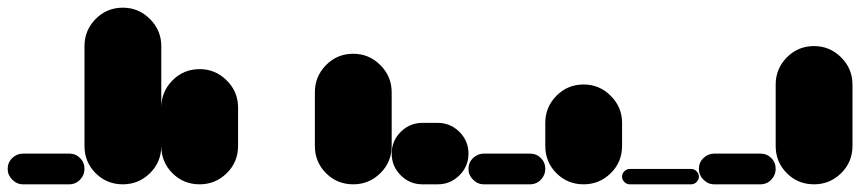

<svg xmlns="http://www.w3.org/2000/svg" viewBox="-20 -480 2240 500"><path d="M40 -80Q24 -80 12 -68.5Q0 -57 0 -40Q0 -24 12 -12Q24 0 40 0H160Q177 0 188.5 -12Q200 -24 200 -40Q200 -57 188.5 -68.5Q177 -80 160 -80Z M200 -100H400V-360H200ZM300 -200Q258 -200 229 -170.5Q200 -141 200 -100Q200 -58 229 -29Q258 0 300 0Q341 0 370.5 -29Q400 -58 400 -100Q400 -141 370.5 -170.5Q341 -200 300 -200ZM300 -460Q258 -460 229 -430.5Q200 -401 200 -360Q200 -318 229 -289Q258 -260 300 -260Q341 -260 370.5 -289Q400 -318 400 -360Q400 -401 370.5 -430.5Q341 -460 300 -460Z M400 -100H600V-200H400ZM500 -200Q458 -200 429 -170.5Q400 -141 400 -100Q400 -58 429 -29Q458 0 500 0Q541 0 570.5 -29Q600 -58 600 -100Q600 -141 570.5 -170.5Q541 -200 500 -200ZM500 -300Q458 -300 429 -270.5Q400 -241 400 -200Q400 -158 429 -129Q458 -100 500 -100Q541 -100 570.5 -129Q600 -158 600 -200Q600 -241 570.5 -270.5Q541 -300 500 -300Z M600 0Q600 0 600 0Q600 0 600 0Q600 0 600 0Q600 0 600 0H800Q800 0 800 0Q800 0 800 0Q800 0 800 0Q800 0 800 0Z M800 -100H1000V-240H800ZM900 -200Q858 -200 829 -170.5Q800 -141 800 -100Q800 -58 829 -29Q858 0 900 0Q941 0 970.5 -29Q1000 -58 1000 -100Q1000 -141 970.5 -170.5Q941 -200 900 -200ZM900 -340Q858 -340 829 -310.5Q800 -281 800 -240Q800 -198 829 -169Q858 -140 900 -140Q941 -140 970.5 -169Q1000 -198 1000 -240Q1000 -281 970.5 -310.5Q941 -340 900 -340Z M1080 -160Q1047 -160 1023.5 -136.5Q1000 -113 1000 -80Q1000 -47 1023.5 -23.5Q1047 0 1080 0H1120Q1153 0 1176.5 -23.5Q1200 -47 1200 -80Q1200 -113 1176.5 -136.5Q1153 -160 1120 -160Z M1240 -80Q1224 -80 1212 -68.5Q1200 -57 1200 -40Q1200 -24 1212 -12Q1224 0 1240 0H1360Q1377 0 1388.5 -12Q1400 -24 1400 -40Q1400 -57 1388.5 -68.5Q1377 -80 1360 -80Z M1400 -100H1600V-160H1400ZM1500 -200Q1458 -200 1429 -170.5Q1400 -141 1400 -100Q1400 -58 1429 -29Q1458 0 1500 0Q1541 0 1570.5 -29Q1600 -58 1600 -100Q1600 -141 1570.5 -170.5Q1541 -200 1500 -200ZM1500 -260Q1458 -260 1429 -230.5Q1400 -201 1400 -160Q1400 -118 1429 -89Q1458 -60 1500 -60Q1541 -60 1570.5 -89Q1600 -118 1600 -160Q1600 -201 1570.5 -230.5Q1541 -260 1500 -260Z M1620 -40Q1612 -40 1606 -34Q1600 -28 1600 -20Q1600 -12 1606 -6Q1612 0 1620 0H1780Q1788 0 1794 -6Q1800 -12 1800 -20Q1800 -28 1794 -34Q1788 -40 1780 -40Z M1840 -80Q1824 -80 1812 -68.5Q1800 -57 1800 -40Q1800 -24 1812 -12Q1824 0 1840 0H1960Q1977 0 1988.5 -12Q2000 -24 2000 -40Q2000 -57 1988.5 -68.5Q1977 -80 1960 -80Z M2000 -100H2200V-260H2000ZM2100 -200Q2058 -200 2029 -170.5Q2000 -141 2000 -100Q2000 -58 2029 -29Q2058 0 2100 0Q2141 0 2170.5 -29Q2200 -58 2200 -100Q2200 -141 2170.5 -170.5Q2141 -200 2100 -200ZM2100 -360Q2058 -360 2029 -330.5Q2000 -301 2000 -260Q2000 -218 2029 -189Q2058 -160 2100 -160Q2141 -160 2170.5 -189Q2200 -218 2200 -260Q2200 -301 2170.5 -330.5Q2141 -360 2100 -360Z"/></svg>

Font: Wavefont Black
Style: Regular
Weight: 900
Version: Version 3.004;gftools[0.9.33]